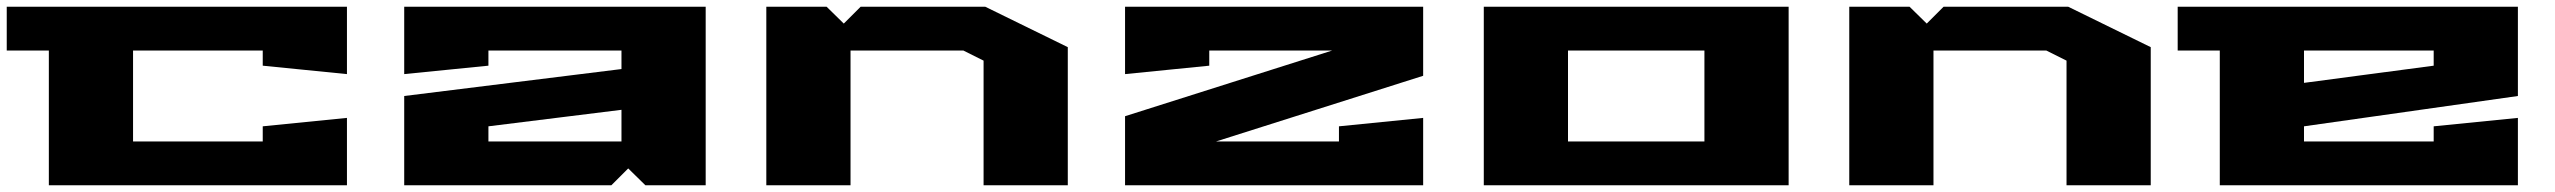

<svg xmlns="http://www.w3.org/2000/svg" viewBox="-20 -550 7585 570"><path d="M0 -400V-530H1010V-330L760 -355V-400H375V-130H760V-175L1010 -200V0H125V-400Z M1180 0V-265L1825 -345V-400H1430V-355L1180 -330V-530H2075V0H1896L1845 -50L1795 0ZM1430 -130H1825V-224L1430 -175Z M2255 0V-530H2434L2485 -480L2535 -530H2905L3150 -410V0H2900V-370L2840 -400H2505V0Z M3320 0V-205L3935 -400H3570V-355L3320 -330V-530H4205V-325L3590 -130H3955V-175L4205 -200V0Z M4385 0V-530H5290V0ZM4635 -130H5040V-400H4635Z M5470 0V-530H5649L5700 -480L5750 -530H6120L6365 -410V0H6115V-370L6055 -400H5720V0Z M6445 -400V-530H7455V-265L6820 -175V-130H7205V-175L7455 -200V0H6570V-400ZM6820 -304 7205 -355V-400H6820Z"/></svg>

Font: Stalinist One
Style: Regular
Weight: 400
Designer: Jovanny Lemonad
Foundry: Alexey Maslov, Jovanny Lemonad
Version: Version 3.004